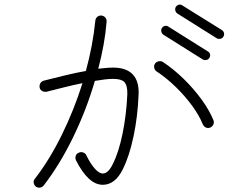

<svg xmlns="http://www.w3.org/2000/svg" viewBox="-20 -827 1040 852"><path d="M139 1Q131 -6 129.5 -16Q128 -26 135 -34Q200 -118 254.5 -229Q309 -340 346 -458Q306 -450 264.5 -439.5Q223 -429 187 -420Q177 -418 167.5 -423Q158 -428 156 -438Q154 -449 159 -457.5Q164 -466 174 -469Q218 -480 266.5 -492Q315 -504 361 -512Q392 -625 403 -735Q404 -746 412 -752.5Q420 -759 430 -758Q441 -757 447.5 -749Q454 -741 453 -730Q449 -680 439.5 -627.5Q430 -575 416 -522Q434 -524 450.5 -525.5Q467 -527 482 -527Q539 -527 568 -498Q598 -467 595 -407Q591 -309 572.5 -221.5Q554 -134 525 -76Q491 -7 436 -7Q372 -7 317 -116Q313 -125 316 -135Q319 -145 329 -149Q338 -154 348.5 -150.5Q359 -147 363 -138Q381 -101 400.5 -79Q420 -57 436 -57Q460 -57 480 -98Q507 -151 524 -234.5Q541 -318 545 -409Q546 -447 532 -463Q518 -477 482 -477Q465 -477 444.5 -474.5Q424 -472 401 -468Q363 -338 304 -217Q245 -96 174 -4Q168 4 157.5 5.5Q147 7 139 1ZM913 -261Q903 -257 894 -261Q885 -265 880 -275Q864 -315 832.5 -358Q801 -401 760 -441Q719 -481 675 -510Q667 -515 664.5 -525.5Q662 -536 668 -545Q674 -553 684.5 -555Q695 -557 703 -552Q751 -520 795.5 -476.5Q840 -433 874.5 -385.5Q909 -338 927 -294Q931 -284 927 -275Q923 -266 913 -261ZM942 -657 767 -767Q760 -772 758 -780.5Q756 -789 760 -796Q765 -804 773.5 -806Q782 -808 789 -803L964 -694Q972 -689 974 -680.5Q976 -672 971 -664Q967 -657 958.5 -655Q950 -653 942 -657ZM880 -563 705 -673Q698 -678 696 -686.5Q694 -695 698 -702Q703 -710 711.5 -712Q720 -714 727 -709L902 -599Q910 -595 912 -586.5Q914 -578 909 -570Q905 -563 896.5 -561Q888 -559 880 -563Z"/></svg>

Font: Zen Kurenaido
Style: Regular
Weight: 400
Designer: Yoshimichi Ohira
Foundry: Positype
Version: Version 1.001